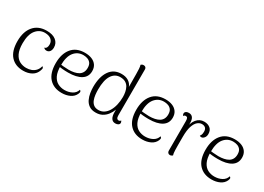

<svg xmlns="http://www.w3.org/2000/svg" viewBox="-13 -1451 3006 2187"><g transform="rotate(30 1489.5 -358.0)"><path d="M271 13Q167 13 107.5 -53Q48 -119 48 -248Q48 -373 109 -445Q170 -517 281 -517Q359 -517 402 -482.5Q445 -448 445 -391Q445 -358 429.5 -338Q414 -318 389 -318Q378 -318 368 -321.5Q358 -325 350 -336Q369 -340 377 -356Q385 -372 385 -395Q385 -426 369.5 -446.5Q354 -467 329 -476.5Q304 -486 274 -486Q203 -486 157 -428.5Q111 -371 111 -256Q111 -172 135.5 -122.5Q160 -73 199.5 -52.5Q239 -32 285 -32Q321 -32 352 -43.5Q383 -55 405.5 -79.5Q428 -104 437 -142Q446 -138 450.5 -128Q455 -118 446 -94Q429 -41 382 -14Q335 13 271 13Z M777 13Q672 13 611.5 -53Q551 -119 551 -248Q551 -372 610.5 -444.5Q670 -517 783 -517Q835 -517 874 -501Q913 -485 935 -453.5Q957 -422 957 -376Q957 -301 896 -263Q835 -225 726 -225Q683 -225 648 -228.5Q613 -232 578 -239L579 -268Q606 -263 643 -260Q680 -257 713 -256Q753 -256 786.5 -263Q820 -270 844 -284.5Q868 -299 881 -323.5Q894 -348 894 -382Q894 -423 877 -445Q860 -467 834 -476Q808 -485 780 -485Q706 -485 660 -428Q614 -371 614 -255Q614 -170 638 -121.5Q662 -73 702 -52.5Q742 -32 789 -32Q842 -32 885 -54.5Q928 -77 942 -123Q951 -119 955.5 -109Q960 -99 950 -76Q931 -32 884 -9.5Q837 13 777 13Z M1225 13Q1171 13 1137.5 -10.5Q1104 -34 1086.5 -71Q1069 -108 1062.5 -149.5Q1056 -191 1056 -227Q1056 -362 1109.5 -439.5Q1163 -517 1264 -517Q1318 -517 1355 -494.5Q1392 -472 1408 -430L1407 -597Q1407 -636 1405 -665.5Q1403 -695 1397 -715Q1402 -720 1410.5 -724.5Q1419 -729 1432 -729Q1447 -729 1457 -720Q1467 -711 1467 -694L1466 -91Q1466 -63 1474.5 -51.5Q1483 -40 1497 -40Q1502 -40 1510.5 -43Q1519 -46 1523 -56Q1529 -49 1531.5 -42Q1534 -35 1534 -29Q1534 -12 1519 -2Q1504 8 1481 8Q1445 8 1427.5 -20Q1410 -48 1410 -100V-205L1432 -224Q1426 -176 1410.5 -133.5Q1395 -91 1369.5 -58Q1344 -25 1308.5 -6Q1273 13 1225 13ZM1238 -28Q1277 -28 1308.5 -48.5Q1340 -69 1362 -106Q1384 -143 1395.5 -192Q1407 -241 1407 -296Q1407 -328 1401 -360Q1395 -392 1380.5 -419Q1366 -446 1338.5 -462Q1311 -478 1269 -478Q1199 -478 1159 -416Q1119 -354 1119 -229Q1119 -196 1123 -161Q1127 -126 1139 -95.5Q1151 -65 1175 -46.5Q1199 -28 1238 -28Z M1837 13Q1732 13 1671.5 -53Q1611 -119 1611 -248Q1611 -372 1670.5 -444.5Q1730 -517 1843 -517Q1895 -517 1934 -501Q1973 -485 1995 -453.5Q2017 -422 2017 -376Q2017 -301 1956 -263Q1895 -225 1786 -225Q1743 -225 1708 -228.5Q1673 -232 1638 -239L1639 -268Q1666 -263 1703 -260Q1740 -257 1773 -256Q1813 -256 1846.5 -263Q1880 -270 1904 -284.5Q1928 -299 1941 -323.5Q1954 -348 1954 -382Q1954 -423 1937 -445Q1920 -467 1894 -476Q1868 -485 1840 -485Q1766 -485 1720 -428Q1674 -371 1674 -255Q1674 -170 1698 -121.5Q1722 -73 1762 -52.5Q1802 -32 1849 -32Q1902 -32 1945 -54.5Q1988 -77 2002 -123Q2011 -119 2015.5 -109Q2020 -99 2010 -76Q1991 -32 1944 -9.5Q1897 13 1837 13Z M2199 9Q2185 9 2175 -1Q2165 -11 2165 -28V-417Q2165 -445 2158 -456.5Q2151 -468 2136 -468Q2130 -468 2122 -465Q2114 -462 2109 -451Q2098 -465 2098 -479Q2098 -495 2112 -505.5Q2126 -516 2150 -516Q2184 -516 2201.5 -491.5Q2219 -467 2218 -418V-337L2206 -334Q2214 -424 2253 -470.5Q2292 -517 2351 -517Q2400 -517 2430.5 -491.5Q2461 -466 2461 -417Q2461 -387 2445.5 -367.5Q2430 -348 2411 -346Q2394 -345 2386 -353Q2399 -371 2402 -385.5Q2405 -400 2405 -415Q2405 -449 2388 -464.5Q2371 -480 2341 -480Q2313 -480 2286 -458Q2259 -436 2241.5 -384.5Q2224 -333 2224 -244Q2224 -180 2224 -138.5Q2224 -97 2225 -72Q2226 -47 2228 -32Q2230 -17 2234 -5Q2229 -1 2220.5 4Q2212 9 2199 9Z M2748 13Q2643 13 2582.5 -53Q2522 -119 2522 -248Q2522 -372 2581.5 -444.5Q2641 -517 2754 -517Q2806 -517 2845 -501Q2884 -485 2906 -453.5Q2928 -422 2928 -376Q2928 -301 2867 -263Q2806 -225 2697 -225Q2654 -225 2619 -228.5Q2584 -232 2549 -239L2550 -268Q2577 -263 2614 -260Q2651 -257 2684 -256Q2724 -256 2757.5 -263Q2791 -270 2815 -284.5Q2839 -299 2852 -323.5Q2865 -348 2865 -382Q2865 -423 2848 -445Q2831 -467 2805 -476Q2779 -485 2751 -485Q2677 -485 2631 -428Q2585 -371 2585 -255Q2585 -170 2609 -121.5Q2633 -73 2673 -52.5Q2713 -32 2760 -32Q2813 -32 2856 -54.5Q2899 -77 2913 -123Q2922 -119 2926.5 -109Q2931 -99 2921 -76Q2902 -32 2855 -9.5Q2808 13 2748 13Z"/></g></svg>

Font: Arima Light
Style: Regular
Weight: 300
Designer: Joana Correia and Natanael Gama
Foundry: NDISCOVER
Version: Version 1.101;gftools[0.9.23]